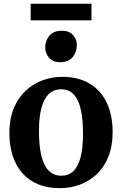

<svg xmlns="http://www.w3.org/2000/svg" viewBox="-20 -971 637 1002"><path d="M28.9 -276.6Q28.9 -349.9 51.4 -404.8Q73.9 -459.8 112.7 -496.5Q151.5 -533.2 201 -551.6Q250.4 -570 304.6 -570Q389.3 -570 448 -534.5Q506.7 -499 537.2 -434.6Q567.8 -370.1 567.8 -282.4Q567.8 -207.8 545.3 -152.6Q522.8 -97.4 484 -61Q445.1 -24.7 395.5 -6.8Q345.9 11 291.7 11Q228.4 11 179.4 -9.1Q130.5 -29.3 97.1 -67Q63.6 -104.7 46.2 -157.9Q28.9 -211 28.9 -276.6ZM300.4 -53.9Q337.3 -53.9 362.2 -77.3Q387.2 -100.7 400.2 -149.1Q413.2 -197.5 413.2 -272Q413.2 -326.6 407.1 -369.9Q400.9 -413.1 387.5 -443.3Q374 -473.5 352.2 -489.3Q330.3 -505.1 298.8 -505.1Q262.1 -505.1 236.3 -481.7Q210.5 -458.3 197 -410.2Q183.4 -362 183.4 -287Q183.4 -231.9 190 -188.6Q196.6 -145.4 210.7 -115.4Q224.7 -85.4 246.8 -69.6Q269 -53.9 300.4 -53.9ZM293.8 -646.4Q255.6 -646.4 235.8 -670.1Q215.9 -693.7 215.9 -723Q215.9 -758.5 237.6 -784.5Q259.2 -810.5 302.3 -810.5H303.3Q341.4 -810.5 361.3 -787.8Q381.1 -765.1 381.1 -735.8Q381.1 -700.3 359.5 -673.3Q337.8 -646.4 294.8 -646.4ZM457.5 -951.5V-864.8H140.2V-951.5Z"/></svg>

Font: Merriweather Light
Style: Regular
Weight: 300
Designer: Eben Sorkin
Foundry: Eben Sorkin
Version: Version 2.100